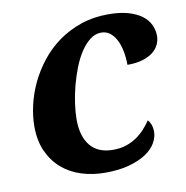

<svg xmlns="http://www.w3.org/2000/svg" viewBox="-67 -611 663 686"><g transform="rotate(-10 264.0 -268.0)"><path d="M303.2 -65.9Q329.6 -65.9 350.8 -73Q372.1 -80.1 389.2 -91.8Q406.2 -103.5 419.4 -118.2Q432.6 -132.8 442.9 -147.9Q449.2 -142.1 453.6 -130.6Q458 -119.1 458 -104Q458 -84.5 446.5 -64.2Q435.1 -43.9 410.9 -27.6Q386.7 -11.2 349.6 -0.7Q312.5 9.8 261.2 9.8Q215.8 9.8 175.5 -2.9Q135.3 -15.6 105.2 -41.5Q75.2 -67.4 57.6 -106Q40 -144.5 40 -196.8Q40 -233.9 49.3 -274.2Q58.6 -314.5 77.1 -353.3Q95.7 -392.1 123.3 -427Q150.9 -461.9 187.5 -488.3Q224.1 -514.6 269.5 -530.3Q314.9 -545.9 369.1 -545.9Q410.6 -545.9 440.7 -537.4Q470.7 -528.8 490 -514.4Q509.3 -500 518.6 -480.7Q527.8 -461.4 527.8 -439.9Q527.8 -424.3 521.2 -409.4Q514.6 -394.5 500 -382.6Q485.4 -370.6 462.2 -363.3Q439 -356 405.8 -356Q405.8 -382.3 401.1 -406Q396.5 -429.7 387.2 -447.5Q377.9 -465.3 364.5 -475.6Q351.1 -485.8 333 -485.8Q311.5 -485.8 292.7 -471.4Q273.9 -457 258.3 -433.3Q242.7 -409.7 230.7 -379.2Q218.8 -348.6 210.2 -316.2Q201.7 -283.7 197.3 -252.2Q192.9 -220.7 192.9 -194.8Q192.9 -133.8 220.7 -99.9Q248.5 -65.9 303.2 -65.9Z"/></g></svg>

Font: Droid Serif
Style: Bold Italic
Weight: 700
Italic angle: -12°
Designer: Monotype Design team
Foundry: Monotype Imaging Inc.
Version: Version 1.03